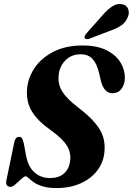

<svg xmlns="http://www.w3.org/2000/svg" viewBox="-20 -941 671 971"><path d="M266.5 10Q222.5 10 194.5 1Q166.5 -8 150 -19.8Q133.5 -31.5 124.5 -40.5Q115.5 -49.5 109.5 -49.5Q102.5 -49.5 88.2 -36.2Q74 -23 58.8 -9.5Q43.5 4 33.5 4Q22 4 15.5 -3.5Q9 -11 12 -27.5L51.5 -218Q57.5 -249 75.5 -249Q86.5 -249 91 -242Q95.5 -235 100 -217.5L112.5 -150.5Q123 -97 154.8 -68.8Q186.5 -40.5 234 -40.5Q276.5 -40.5 303 -63.2Q329.5 -86 334.5 -126.5Q340.5 -167 319 -203Q297.5 -239 239.5 -280.5Q172 -328 142.5 -375.5Q113 -423 116.5 -485Q120 -545.5 154.5 -596.8Q189 -648 250.8 -679.5Q312.5 -711 397.5 -711Q471.5 -711 519.2 -686.8Q567 -662.5 589.8 -624.5Q612.5 -586.5 611.5 -544.5Q610 -511.5 593.5 -490.5Q577 -469.5 548 -469.5Q507.5 -469.5 491 -529L480.5 -573.5Q469 -621.5 447 -644Q425 -666.5 388.5 -666.5Q340 -666.5 309.8 -634.8Q279.5 -603 276.5 -558.5Q272.5 -515 294.2 -479.2Q316 -443.5 369.5 -402Q427 -358.5 458.8 -321.5Q490.5 -284.5 501.5 -248.5Q512.5 -212.5 508 -171.5Q503 -119 471.5 -78Q440 -37 387.2 -13.5Q334.5 10 266.5 10ZM499 -864.5Q524 -893.5 548 -908.8Q572 -924 596 -920Q620.5 -916 628 -895.8Q635.5 -875.5 626.5 -855Q616 -828 593.2 -812.5Q570.5 -797 538.5 -786L431 -745Q424 -742.5 417.5 -743Q411 -743.5 408.5 -748.5Q406 -754 409 -760Q412 -766 417.5 -772.5Z"/></svg>

Font: Fraunces 144pt S050
Style: Bold Italic
Weight: 700
Italic angle: -16°
Version: Version 1.000; ttfautohint (v1.8.3)